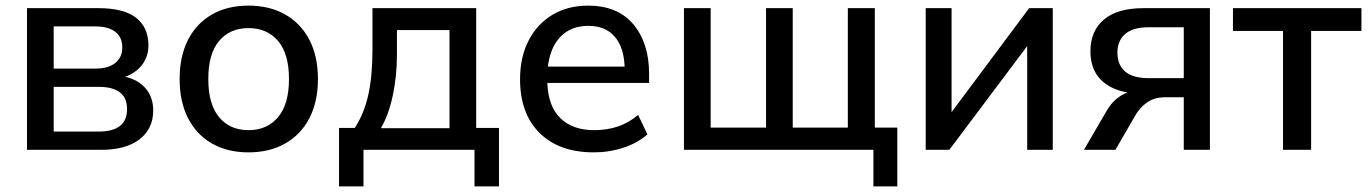

<svg xmlns="http://www.w3.org/2000/svg" viewBox="-20 -533 4868 683"><path d="M76 0V-504H330Q421 -504 464.5 -469.5Q508 -435 508 -372Q508 -332 485.5 -302.5Q463 -273 425 -260Q473 -249 499 -217.5Q525 -186 525 -140Q525 -75 476.5 -37.5Q428 0 339 0ZM171 -289H320Q365 -289 390 -309Q415 -329 415 -364Q415 -401 390 -420Q365 -439 320 -439H171ZM171 -65H331Q432 -65 432 -145Q432 -224 331 -224H171Z M864 9Q789 9 734 -22.5Q679 -54 649 -112.5Q619 -171 619 -252Q619 -333 649 -391.5Q679 -450 734 -481.5Q789 -513 864 -513Q939 -513 994.5 -481.5Q1050 -450 1080.5 -391.5Q1111 -333 1111 -252Q1111 -171 1080.5 -112.5Q1050 -54 994.5 -22.5Q939 9 864 9ZM864 -70Q930 -70 969 -116Q1008 -162 1008 -252Q1008 -342 969 -387.5Q930 -433 864 -433Q798 -433 759.5 -387.5Q721 -342 721 -252Q721 -162 759.5 -116Q798 -70 864 -70Z M1186 130V-78H1242Q1275 -128 1290 -195Q1305 -262 1305 -357V-504H1674V-78H1755V130H1668V0H1273V130ZM1335 -77H1579V-426H1392V-337Q1392 -264 1377.5 -194.5Q1363 -125 1335 -77Z M2092 9Q1969 9 1899.5 -60Q1830 -129 1830 -251Q1830 -330 1860.5 -389Q1891 -448 1945.5 -480.5Q2000 -513 2072 -513Q2177 -513 2233 -446.5Q2289 -380 2289 -270V-238H1927Q1930 -155 1973.5 -112.5Q2017 -70 2094 -70Q2138 -70 2176.5 -82.5Q2215 -95 2250 -124L2283 -55Q2248 -24 2197.5 -7.5Q2147 9 2092 9ZM2073 -441Q2011 -441 1974 -402.5Q1937 -364 1929 -296H2202Q2199 -366 2166 -403.5Q2133 -441 2073 -441Z M3087 130V0H2413V-504H2508V-79H2705V-504H2800V-79H2996V-504H3092V-79H3172V130Z M3273 0V-504H3365V-134L3641 -504H3725V0H3634V-369L3357 0Z M3836 0 3915 -136Q3944 -187 3991 -204Q3928 -215 3893.5 -252Q3859 -289 3859 -351Q3859 -423 3907 -463.5Q3955 -504 4048 -504H4284V0H4191V-187H4124Q4086 -187 4059.5 -168Q4033 -149 4016 -118L3948 0ZM4066 -255H4191V-436H4066Q4010 -436 3982.5 -412Q3955 -388 3955 -346Q3955 -302 3982.5 -278.5Q4010 -255 4066 -255Z M4544 0V-423H4366V-504H4823V-423H4644V0Z"/></svg>

Font: Mulish SemiBold
Style: Regular
Weight: 600
Designer: Vernon Adams
Foundry: Vernon Adams
Version: Version 3.603; ttfautohint (v1.8.3)